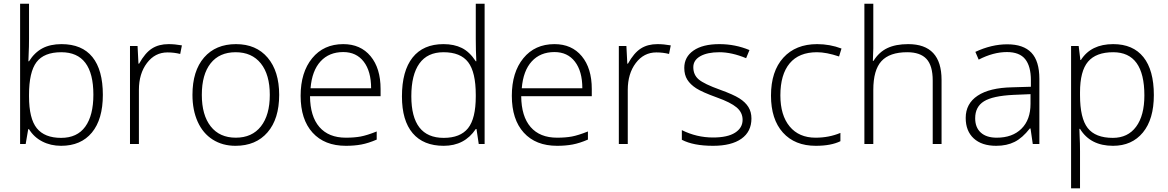

<svg xmlns="http://www.w3.org/2000/svg" viewBox="-20 -780 6328 1040"><path d="M313 -541Q424.3 -541 480.7 -470.9Q537.1 -400.9 537.1 -266.1Q537.1 -133.8 477.8 -62Q418.5 9.8 311 9.8Q254.4 9.8 209 -13.7Q163.6 -37.1 137.2 -80.1H132.8L119.1 0H88.9V-759.8H137.2V-568.8Q137.2 -525.9 135.3 -489.7L133.8 -448.2H137.2Q167.5 -496.1 210.2 -518.6Q252.9 -541 313 -541ZM312 -497.1Q218.3 -497.1 177.7 -443.4Q137.2 -389.6 137.2 -266.1V-257.8Q137.2 -137.7 179.4 -85.4Q221.7 -33.2 311 -33.2Q397.9 -33.2 441.9 -94Q485.8 -154.8 485.8 -267.1Q485.8 -497.1 312 -497.1Z M893.1 -541Q926.8 -541 965.3 -534.2L956.1 -487.8Q922.9 -496.1 887.2 -496.1Q819.3 -496.1 775.9 -438.5Q732.4 -380.9 732.4 -293V0H684.1V-530.8H725.1L730 -435.1H733.4Q766.1 -493.7 803.2 -517.3Q840.3 -541 893.1 -541Z M1492.2 -266.1Q1492.2 -136.2 1429.2 -63.2Q1366.2 9.8 1255.4 9.8Q1185.5 9.8 1132.3 -23.9Q1079.1 -57.6 1050.8 -120.6Q1022.5 -183.6 1022.5 -266.1Q1022.5 -396 1085.4 -468.5Q1148.4 -541 1258.3 -541Q1367.7 -541 1429.9 -467.5Q1492.2 -394 1492.2 -266.1ZM1073.2 -266.1Q1073.2 -156.7 1121.3 -95.5Q1169.4 -34.2 1257.3 -34.2Q1345.2 -34.2 1393.3 -95.5Q1441.4 -156.7 1441.4 -266.1Q1441.4 -376 1392.8 -436.5Q1344.2 -497.1 1256.3 -497.1Q1168.5 -497.1 1120.8 -436.8Q1073.2 -376.5 1073.2 -266.1Z M1853.5 9.8Q1737.8 9.8 1673.1 -61.5Q1608.4 -132.8 1608.4 -261.2Q1608.4 -388.2 1670.9 -464.6Q1733.4 -541 1839.4 -541Q1933.1 -541 1987.3 -475.6Q2041.5 -410.2 2041.5 -297.9V-258.8H1659.2Q1660.2 -149.4 1710.2 -91.8Q1760.3 -34.2 1853.5 -34.2Q1898.9 -34.2 1933.3 -40.5Q1967.8 -46.9 2020.5 -67.9V-23.9Q1975.6 -4.4 1937.5 2.7Q1899.4 9.8 1853.5 9.8ZM1839.4 -498Q1762.7 -498 1716.3 -447.5Q1669.9 -397 1662.1 -301.8H1990.2Q1990.2 -394 1950.2 -446Q1910.2 -498 1839.4 -498Z M2382.3 -541Q2439.9 -541 2481.9 -520Q2523.9 -499 2557.1 -448.2H2560.1Q2557.1 -509.8 2557.1 -568.8V-759.8H2605V0H2573.2L2561 -81.1H2557.1Q2496.6 9.8 2383.3 9.8Q2273.4 9.8 2215.3 -58.6Q2157.2 -127 2157.2 -257.8Q2157.2 -395.5 2214.8 -468.3Q2272.5 -541 2382.3 -541ZM2382.3 -497.1Q2295.4 -497.1 2251.7 -436Q2208 -375 2208 -258.8Q2208 -33.2 2383.3 -33.2Q2473.1 -33.2 2515.1 -85.4Q2557.1 -137.7 2557.1 -257.8V-266.1Q2557.1 -389.2 2515.9 -443.1Q2474.6 -497.1 2382.3 -497.1Z M2997.6 9.8Q2881.8 9.8 2817.1 -61.5Q2752.4 -132.8 2752.4 -261.2Q2752.4 -388.2 2814.9 -464.6Q2877.4 -541 2983.4 -541Q3077.1 -541 3131.3 -475.6Q3185.5 -410.2 3185.5 -297.9V-258.8H2803.2Q2804.2 -149.4 2854.2 -91.8Q2904.3 -34.2 2997.6 -34.2Q3043 -34.2 3077.4 -40.5Q3111.8 -46.9 3164.6 -67.9V-23.9Q3119.6 -4.4 3081.5 2.7Q3043.5 9.8 2997.6 9.8ZM2983.4 -498Q2906.7 -498 2860.4 -447.5Q2814 -397 2806.2 -301.8H3134.3Q3134.3 -394 3094.2 -446Q3054.2 -498 2983.4 -498Z M3541 -541Q3574.7 -541 3613.3 -534.2L3604 -487.8Q3570.8 -496.1 3535.2 -496.1Q3467.3 -496.1 3423.8 -438.5Q3380.4 -380.9 3380.4 -293V0H3332V-530.8H3373L3377.9 -435.1H3381.3Q3414.1 -493.7 3451.2 -517.3Q3488.3 -541 3541 -541Z M4050.3 -138.2Q4050.3 -66.9 3996.1 -28.6Q3941.9 9.8 3842.3 9.8Q3735.8 9.8 3673.3 -22.9V-75.2Q3753.4 -35.2 3842.3 -35.2Q3920.9 -35.2 3961.7 -61.3Q4002.4 -87.4 4002.4 -130.9Q4002.4 -170.9 3970 -198.2Q3937.5 -225.6 3863.3 -252Q3783.7 -280.8 3751.5 -301.5Q3719.2 -322.3 3702.9 -348.4Q3686.5 -374.5 3686.5 -412.1Q3686.5 -471.7 3736.6 -506.3Q3786.6 -541 3876.5 -541Q3962.4 -541 4039.6 -508.8L4021.5 -464.8Q3943.4 -497.1 3876.5 -497.1Q3811.5 -497.1 3773.4 -475.6Q3735.4 -454.1 3735.4 -416Q3735.4 -374.5 3764.9 -349.6Q3794.4 -324.7 3880.4 -293.9Q3952.1 -268.1 3984.9 -247.3Q4017.6 -226.6 4033.9 -200.2Q4050.3 -173.8 4050.3 -138.2Z M4398.9 9.8Q4285.2 9.8 4220.7 -62Q4156.2 -133.8 4156.2 -262.2Q4156.2 -394 4223.1 -467.5Q4290 -541 4406.2 -541Q4475.1 -541 4538.1 -517.1L4524.9 -474.1Q4456.1 -497.1 4405.3 -497.1Q4307.6 -497.1 4257.3 -436.8Q4207 -376.5 4207 -263.2Q4207 -155.8 4257.3 -95Q4307.6 -34.2 4397.9 -34.2Q4470.2 -34.2 4532.2 -60.1V-15.1Q4481.4 9.8 4398.9 9.8Z M5032.2 0V-344.2Q5032.2 -424.3 4998.5 -460.7Q4964.8 -497.1 4894 -497.1Q4798.8 -497.1 4754.6 -449Q4710.4 -400.9 4710.4 -293V0H4662.1V-759.8H4710.4V-518.1L4708 -450.2H4711.4Q4741.2 -498 4786.6 -519.5Q4832 -541 4899.4 -541Q5080.1 -541 5080.1 -347.2V0Z M5574.2 0 5562 -84H5558.1Q5518.1 -32.7 5475.8 -11.5Q5433.6 9.8 5376 9.8Q5297.9 9.8 5254.4 -30.3Q5210.9 -70.3 5210.9 -141.1Q5210.9 -218.8 5275.6 -261.7Q5340.3 -304.7 5462.9 -307.1L5564 -310.1V-345.2Q5564 -420.9 5533.2 -459.5Q5502.4 -498 5434.1 -498Q5360.4 -498 5281.2 -457L5263.2 -499Q5350.6 -540 5436 -540Q5523.4 -540 5566.7 -494.6Q5609.9 -449.2 5609.9 -353V0ZM5378.9 -34.2Q5463.9 -34.2 5512.9 -82.8Q5562 -131.3 5562 -217.8V-270L5469.2 -266.1Q5357.4 -260.7 5309.8 -231.2Q5262.2 -201.7 5262.2 -139.2Q5262.2 -89.4 5292.7 -61.8Q5323.2 -34.2 5378.9 -34.2Z M6008.8 9.8Q5886.2 9.8 5830.1 -82H5826.7L5828.1 -41Q5830.1 -4.9 5830.1 38.1V240.2H5781.7V-530.8H5822.8L5832 -455.1H5835Q5889.6 -541 6009.8 -541Q6117.2 -541 6173.6 -470.5Q6230 -399.9 6230 -265.1Q6230 -134.3 6170.7 -62.3Q6111.3 9.8 6008.8 9.8ZM6007.8 -33.2Q6089.4 -33.2 6134 -93.8Q6178.7 -154.3 6178.7 -263.2Q6178.7 -497.1 6009.8 -497.1Q5917 -497.1 5873.5 -446Q5830.1 -395 5830.1 -279.8V-264.2Q5830.1 -139.6 5871.8 -86.4Q5913.6 -33.2 6007.8 -33.2Z"/></svg>

Font: TypoPRO Open Sans
Style: Regular
Weight: 300
Foundry: Ascender Corporation
Version: Version 1.10